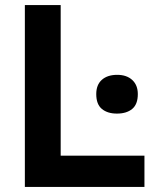

<svg xmlns="http://www.w3.org/2000/svg" viewBox="-20 -733 618 753"><path d="M77.5 0Q77.5 -58 77.5 -112.5Q77.5 -167 77.5 -233.5V-474.5Q77.5 -543 77.5 -598.5Q77.5 -654 77.5 -713H218Q218 -654 218 -598.5Q218 -543 218 -474.5V-255.5Q218 -189 218 -134.8Q218 -80.5 218 -22L168.5 -122.5H305Q358.5 -122.5 399.2 -122.5Q440 -122.5 475 -122.5Q510 -122.5 546.5 -122.5V0ZM438.5 -287.5Q401.5 -287.5 379.5 -305.8Q357.5 -324 357.5 -364Q357.5 -400.5 379.5 -420Q401.5 -439.5 439.5 -439.5Q477 -439.5 498.8 -419.2Q520.5 -399 520.5 -364Q520.5 -324 498.5 -305.8Q476.5 -287.5 438.5 -287.5Z"/></svg>

Font: Commissioner Thin SemiBold
Style: Regular
Weight: 600
Version: Version 1.000